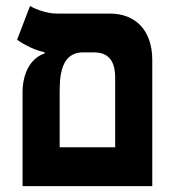

<svg xmlns="http://www.w3.org/2000/svg" viewBox="-20 -632 626 652"><path d="M56.6 0H497.1V-428.2C497.1 -527.3 441.9 -585.9 353 -585.9H172.4C136.7 -585.9 96.7 -602.5 82 -611.8L38.1 -497.1C60.5 -480.5 102.5 -459.5 130.9 -455.1V-450.2C88.9 -436 59.1 -392.6 56.6 -324.7ZM261.7 -454.1H298.3C347.2 -454.1 371.1 -426.8 371.1 -368.2V-131.8H182.6V-315.4C182.6 -368.7 184.6 -454.1 261.7 -454.1Z"/></svg>

Font: CaskaydiaCove Nerd Font
Style: Bold
Weight: 700
Designer: Aaron Bell
Foundry: Saja Typeworks
Version: Version 2111.1;Nerd Fonts 2.3.0